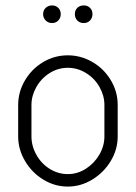

<svg xmlns="http://www.w3.org/2000/svg" viewBox="-20 -682 501 708"><path d="M204 -630Q204 -616 195 -606.5Q186 -597 172 -597Q158 -597 148.5 -606.5Q139 -616 139 -630Q139 -644 148.5 -653Q158 -662 172 -662Q186 -662 195 -653Q204 -644 204 -630ZM321 -630Q321 -616 312 -606.5Q303 -597 289 -597Q274 -597 265 -606.5Q256 -616 256 -630Q256 -644 265 -653Q274 -662 289 -662Q303 -662 312 -653Q321 -644 321 -630ZM414 -295V-179Q414 -131 388.5 -88.5Q363 -46 320.5 -20Q278 6 230 6Q182 6 140 -19.5Q98 -45 72.5 -88Q47 -131 47 -179V-295Q47 -343 72 -385.5Q97 -428 139 -453Q181 -478 230 -478Q278 -478 320.5 -453.5Q363 -429 388.5 -386.5Q414 -344 414 -295ZM230 -432Q194 -432 163 -412.5Q132 -393 114 -361Q96 -329 96 -295V-179Q96 -144 114 -111.5Q132 -79 163 -59.5Q194 -40 230 -40Q266 -40 297 -60Q328 -80 346.5 -112Q365 -144 365 -179V-295Q365 -329 347 -361Q329 -393 297.5 -412.5Q266 -432 230 -432Z"/></svg>

Font: Dosis
Style: Regular
Weight: 400
Designer: Edgar Tolentino, Pablo Impallari, Igino Marini
Foundry: Edgar Tolentino, Pablo Impallari, Igino Marini
Version: Version 1.007;Glyphs 3.1.1 (3134)